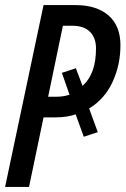

<svg xmlns="http://www.w3.org/2000/svg" viewBox="-21 -734 493 754"><path d="M-1 0 150 -714H276Q358 -714 405 -673.5Q452 -633 452 -556Q452 -479 421 -412Q390 -345 329 -308L363 -215L308 -197L276 -285Q242 -273 196 -273H150L93 0ZM197 -354Q228 -354 252 -362L222 -448L277 -466L303 -397Q356 -443 356 -544Q356 -585 332.5 -609Q309 -633 261 -633H226L168 -354Z"/></svg>

Font: Noto Sans ExtraCondensed Medium
Style: Italic
Weight: 500
Width: 2
Italic angle: -12°
Designer: Monotype Design Team
Foundry: Monotype Imaging Inc.
Version: Version 2.013; ttfautohint (v1.8.4.7-5d5b)